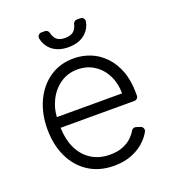

<svg xmlns="http://www.w3.org/2000/svg" viewBox="-134 -830 850 944"><g transform="rotate(-20 290.5 -357.5)"><path d="M171.2 -24.5Q115.4 -60.4 85.2 -123.6Q54.7 -187.5 54.7 -269.9Q54.7 -351.6 85.2 -416.5Q115.4 -480.1 169.4 -517Q223.4 -553.3 294 -553.3Q338.1 -553.3 379.6 -537.3Q420.8 -521.3 453.5 -487.9Q486.5 -454.2 505.7 -404.5Q524.9 -354 524.9 -285.5V-274.9Q524.9 -266.3 518.8 -260.3Q512.8 -254.3 503.9 -254.3H118.3Q120 -193.9 141 -148.4Q163.4 -100.1 204.9 -73.5Q246.4 -46.9 303.6 -46.9Q342.7 -46.9 371.4 -58.9Q400.9 -70.7 420.8 -91.3Q434.7 -105.1 443.9 -121.4Q446.7 -126.4 451.7 -129.1Q456.7 -131.7 462 -131.7Q465.2 -131.7 468.4 -130.7L489.3 -123.9Q496.1 -121.8 500 -116.3Q503.9 -110.8 503.9 -104Q503.9 -99.1 501.4 -94.5Q489.3 -72.1 470.5 -53.3Q442.5 -24.1 400.2 -6.4Q357.6 11.4 303.6 11.4Q227.3 11.4 171.2 -24.5ZM460.2 -310Q460.2 -362.9 438.9 -404.8Q418.3 -446.7 380.3 -471.2Q343 -495.7 294 -495.7Q241.8 -495.7 202.4 -468Q163 -440.3 141 -394.9Q121.4 -355.1 119 -310ZM190 -727.3H208.1Q215.6 -727.3 221.2 -722.5Q226.9 -717.7 228.7 -710.2Q231.9 -693.9 242.2 -680.4Q257.1 -661.6 291.2 -661.6Q325.3 -661.6 340.9 -680.4Q351.2 -693.5 355.1 -710.6Q356.5 -717.7 362.2 -722.5Q367.9 -727.3 375.4 -727.3H393.8Q402.3 -727.3 408.4 -721.1Q414.4 -714.8 414.4 -706.3Q414.4 -703.8 414.1 -702.4Q407.7 -668 382.8 -644.9Q349.1 -613.3 291.2 -613.3Q234.4 -613.3 200.6 -644.9Q175.8 -668.7 169.4 -702.4Q169 -703.5 169 -706Q169 -714.8 175.1 -721.1Q181.1 -727.3 190 -727.3Z"/></g></svg>

Font: DeltaSans Light
Style: Regular
Weight: 300
Designer: Rasmus Andersson
Foundry: rsms
Version: Version 3.012